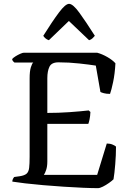

<svg xmlns="http://www.w3.org/2000/svg" viewBox="-20 -978 683 998"><path d="M489 0Q458 0 411.5 -2Q365 -4 311.5 -7.5Q258 -11 205.5 -15.5Q153 -20 110.5 -25Q68 -30 44 -34Q44 -42 47.5 -48.5Q51 -55 54 -58L83 -62Q108 -66 118.5 -75.5Q129 -85 131.5 -105.5Q134 -126 134 -163V-571Q134 -608 140.5 -628.5Q147 -649 153 -653H55Q52 -655 48 -659.5Q44 -664 43 -671Q49 -678 61 -685.5Q73 -693 85.5 -698.5Q98 -704 104 -704H485Q511 -697 538 -681.5Q565 -666 580 -649Q577 -594 568 -551.5Q559 -509 552 -490Q533 -490 520 -493.5Q507 -497 502 -500L478 -637Q447 -642 392.5 -648Q338 -654 284 -654Q248 -654 237 -631Q226 -608 226 -572V-391Q284 -391 341 -395Q398 -399 441 -404L450 -396Q449 -374 445.5 -357.5Q442 -341 439 -334H226V-138Q226 -113 220 -95Q214 -77 208 -69H485L535 -232Q552 -232 565 -226.5Q578 -221 583 -216Q583 -173 579 -124Q575 -75 570 -46Q562 -38 546.5 -27Q531 -16 515 -8Q499 0 489 0ZM234 -769Q224 -772 216 -779Q208 -786 205 -792Q252 -867 286 -912.5Q320 -958 339 -958Q359 -958 392.5 -912Q426 -866 473 -792Q469 -787 461.5 -779.5Q454 -772 443 -769L338 -869Z"/></svg>

Font: Texturina 72pt Medium
Style: Regular
Weight: 500
Designer: Guillermo Torres Carreño
Foundry: Omnibus-Type
Version: Version 1.002; ttfautohint (v1.8.3)